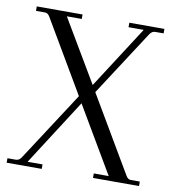

<svg xmlns="http://www.w3.org/2000/svg" viewBox="-74 -695 686 760"><g transform="rotate(10 269.0 -315.0)"><path d="M498 -18H535V0H350V-18H410L254 -283L84 -18H144V0H3V-18H37Q50 -18 59 -32L239 -309L69 -598Q61 -612 50 -612H13V-630H197V-612H137L285 -362L446 -612H385V-630H526V-612H492Q479 -612 470 -598L300 -336L479 -32Q487 -18 498 -18Z"/></g></svg>

Font: Arapey Thin
Style: Regular
Weight: 100
Designer: Eduardo Rodriguez Tunni
Foundry: Eduardo Rodriguez Tunni
Version: Version 4.000;hotconv 1.0.109;makeotfexe 2.5.65596